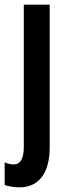

<svg xmlns="http://www.w3.org/2000/svg" viewBox="-42 -563 294 823"><path d="M40 240Q25 240 6.5 237Q-12 234 -22 230V133Q-1 142 16 142Q60 142 60 67V-543H171V68Q171 151 137.5 195.5Q104 240 40 240Z"/></svg>

Font: Noto Sans Lao ExtraCondensed SemiBold
Style: Regular
Weight: 600
Width: 2
Designer: Monotype Design Team
Foundry: Monotype Imaging Inc.
Version: Version 2.003; ttfautohint (v1.8.4.7-5d5b)